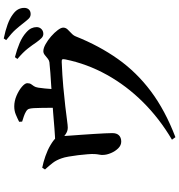

<svg xmlns="http://www.w3.org/2000/svg" viewBox="15 -903 970 1040"><g transform="rotate(-90 500.0 -383.0)"><path d="M836.2 -633.3Q823.7 -633.3 813.5 -643.4Q803.3 -653.6 790.6 -671.1Q776.8 -691.9 756.6 -717.9Q736.3 -743.8 700.6 -773.6L710.3 -787.2Q752.6 -776.3 787 -761.6Q821.4 -746.9 844.3 -726Q860.6 -711.7 866.9 -697.8Q873.2 -683.9 873.2 -669.6Q873.2 -654.5 862.9 -643.9Q852.5 -633.3 836.2 -633.3ZM263.3 63.5Q378.3 -4.3 467.1 -93.7Q555.9 -183 615.1 -289.7Q674.3 -396.4 698.1 -513.6Q700.8 -526.5 698.1 -530.5Q695.3 -534.5 683.9 -533.7Q610.4 -530.7 550.1 -525.2Q489.8 -519.7 443.9 -514.3Q398.1 -508.9 368.8 -504.9Q339.6 -500.9 328.5 -500.9Q309 -500.9 291.7 -513.5Q274.5 -526.1 241.1 -551.4L241.5 -568.4Q281.2 -569.8 325.1 -573.2Q368.9 -576.6 410.3 -580.2Q451.6 -583.8 483.2 -585.4Q516.3 -588.4 553.6 -590.5Q591 -592.7 625.2 -595.2Q659.4 -597.7 683.4 -600.4Q693.9 -602.1 703.3 -610.1Q712.8 -618.1 722.5 -625.7Q732.2 -633.2 742.8 -633.2Q759.1 -633.2 780.8 -621.1Q802.5 -609 822.9 -591.2Q843.3 -573.4 856.8 -555.4Q870.4 -537.5 870.4 -525.4Q870.4 -512.5 860.7 -502Q851 -491.5 839.5 -481Q827.9 -470.5 822.7 -457.4Q772 -330.4 700.2 -229.1Q628.4 -127.8 525.5 -50.7Q422.6 26.5 276.9 82.2ZM253.7 -211.3Q233.2 -211 216.9 -227.4Q200.6 -243.8 190.9 -267Q181.1 -290.2 180.9 -309.5Q179.9 -317.7 182.4 -329.9Q184.9 -342 185.6 -356.5Q186.3 -369.9 184.5 -393.6Q182.8 -417.3 179.4 -444.9Q176 -472.4 171.8 -496.3Q167.6 -520.3 162.7 -533.4Q153 -562.4 137.5 -582.5Q122 -602.5 102 -624.3L111.4 -639.3Q140.6 -633.7 174.2 -622Q207.8 -610.2 233.2 -595.1Q262.5 -577.7 271.8 -565.7Q281 -553.6 282.8 -527.7Q283.5 -514.9 285.5 -487.5Q287.6 -460 290 -426Q292.5 -391.9 294.5 -358.4Q296.6 -324.8 297.8 -298.7Q299 -272.6 299 -260.6Q299.2 -235.9 287 -223.7Q274.8 -211.5 253.7 -211.3ZM436 -542.7Q436 -548.7 436 -565.1Q436 -581.6 436 -603.1Q436 -624.7 435.5 -646.7Q435 -668.7 434.3 -684.8Q433.3 -701.6 430.4 -710.9Q427.5 -720.3 415.5 -727.2Q404.3 -733.9 390.3 -738.7Q376.3 -743.5 361.3 -748.1L360.3 -764.3Q378.7 -773.7 399.1 -782.2Q419.5 -790.8 443.5 -790.8Q473.1 -790.8 502 -778.3Q530.9 -765.8 550.2 -749.2Q569.4 -732.5 569.4 -720.6Q569.4 -707.5 564.3 -699.8Q559.1 -692.1 553.4 -684.3Q547.7 -676.5 545.2 -660.8Q542.8 -645.8 540.7 -624.3Q538.6 -602.8 537.3 -581.6Q536.1 -560.3 536.1 -544.9ZM943.6 -702Q929 -702 918.7 -712.8Q908.5 -723.5 893.7 -742.5Q880.1 -760.3 861 -782.2Q842 -804.1 802.7 -834.6L811.6 -847.7Q854.4 -839 887.6 -826.8Q920.8 -814.6 941.9 -798.6Q961.5 -784.5 969.4 -769.3Q977.3 -754.1 977.3 -736.9Q977.3 -721 968.4 -711.5Q959.5 -702 943.6 -702Z"/></g></svg>

Font: Noto Serif KR ExtraLight
Style: Regular
Weight: 200
Designer: Ryoko NISHIZUKA 西塚涼子 (kana & ideographs); Frank Grießhammer (Latin, Greek & Cyrillic); Wenlong ZHANG 张文龙 (bopomofo); San
Foundry: Adobe
Version: Version 2.002-H1;hotconv 1.1.0;makeotfexe 2.6.0